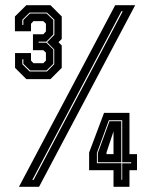

<svg xmlns="http://www.w3.org/2000/svg" viewBox="-20 -720 573 740"><path d="M81.5 -415 38 -458.5V-515.5H99.5V-486.5L109 -476.5H147L157 -486.5V-517L147 -526.5H107V-588H147L157 -599V-628.5L147 -638.5H109L99.5 -628.5V-599.5H37.5V-656.5L81.5 -700H174.5L218 -656.5V-570L205.5 -557.5L218 -544.5V-458.5L174.5 -415ZM94.5 -444.5H161L189 -472.5V-529.5L161.5 -557.5L189.5 -585.5V-644L161 -671.5H94L66 -644V-624H70V-643L95.5 -668H159.5L185.5 -643V-587L158.5 -559.5H129V-555.5H158.5L185.5 -529V-474L159.5 -448.5H96L70 -474V-491.5H66V-472.5ZM53 0 424 -700H501L130.5 0ZM104.5 -26.5H109.5L453 -676.5H448ZM417.5 0V-64H323.5V-132L381 -285H479V-126H508V-64H479V0ZM390.5 -126H417.5V-218H419L390.5 -132.5ZM448 -27H451V-90.5H485.5V-94.5H451V-256.5H399.5L353.5 -130.5V-91H448ZM357 -94.5V-130L402 -253H447.5V-94.5Z"/></svg>

Font: Tourney ExtraBold
Style: Regular
Weight: 800
Designer: Tyler Finck
Foundry: Etcetera Type Co
Version: Version 1.015